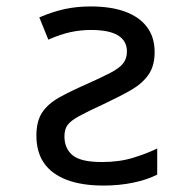

<svg xmlns="http://www.w3.org/2000/svg" viewBox="-20 -566 603 596"><path d="M302 10Q233 10 186.5 -8Q140 -26 116.5 -60Q93 -94 93 -145Q93 -190 111 -217Q129 -244 164 -263.5Q199 -283 247 -304Q294 -325 322 -339.5Q350 -354 362 -369Q374 -384 374 -406Q374 -439 346.5 -456Q319 -473 262 -473Q231 -473 200 -466.5Q169 -460 130 -443L102 -512Q144 -530 181.5 -538Q219 -546 261 -546Q324 -546 368 -530Q412 -514 436 -482.5Q460 -451 460 -404Q460 -361 440.5 -333.5Q421 -306 386 -286Q351 -266 302 -243Q252 -220 225.5 -205.5Q199 -191 189.5 -177.5Q180 -164 180 -143Q180 -105 205.5 -84Q231 -63 296 -63Q350 -63 392.5 -76Q435 -89 468 -105V-24Q437 -8 393.5 1Q350 10 302 10Z"/></svg>

Font: Noto Sans Mono SemiCondensed
Style: Regular
Weight: 400
Width: 4
Designer: Monotype Design Team
Foundry: Monotype Imaging Inc.
Version: Version 2.010